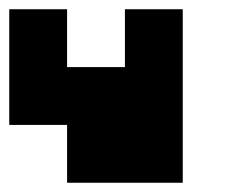

<svg xmlns="http://www.w3.org/2000/svg" viewBox="-20 -270 540 415"><path d="M125 -250V-125H250V-250H375V125H125V0H0V-250Z"/></svg>

Font: Bytesized
Style: Regular
Weight: 400
Monospace: yes
Designer: baltdev
Version: Version 1.000